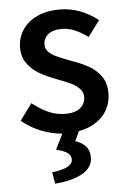

<svg xmlns="http://www.w3.org/2000/svg" viewBox="-52 -541 532 796"><g transform="rotate(-5 214.0 -143.0)"><path d="M151.4 -362.3Q151.4 -345.2 163.1 -332.5Q174.8 -319.8 193.1 -311.3Q211.4 -302.7 242.2 -291L254.9 -286.1Q298.3 -270.5 327.9 -254.2Q357.4 -237.8 377.7 -209.7Q397.9 -181.6 397.9 -138.7Q397.9 -103 382.3 -72.8Q366.7 -42.5 335.9 -21.5Q305.2 -0.5 262.2 7.3L243.7 47.4Q271 56.6 286.6 73.7Q302.2 90.8 302.2 119.6Q302.2 163.1 258.1 187Q213.9 210.9 145.5 215.8L136.7 168Q222.7 157.7 222.7 121.6Q222.7 105 208 94.2Q193.4 83.5 161.1 75.7L192.9 11.7Q147 8.3 102.8 -10Q58.6 -28.3 25.4 -56.2L75.7 -125Q110.8 -97.7 143.6 -83.3Q176.3 -68.8 212.9 -68.8Q253.9 -68.8 275.1 -86.4Q296.4 -104 296.4 -132.3Q296.4 -152.3 281.7 -167.2Q267.1 -182.1 246.6 -191.7Q226.1 -201.2 189 -215.3Q149.4 -230 119.4 -247.3Q89.4 -264.6 69.3 -292Q49.3 -319.3 49.3 -357.4Q49.3 -398.9 70.8 -431.9Q92.3 -464.8 132.3 -483.4Q172.4 -502 225.6 -502Q311 -502 385.7 -443.8L336.4 -377.9Q308.6 -398.4 282.2 -409.7Q255.9 -420.9 228 -420.9Q190.4 -420.9 170.9 -404.3Q151.4 -387.7 151.4 -362.3Z"/></g></svg>

Font: Varta
Style: Bold
Weight: 700
Designer: Joana Correia, Viktoriya Grabowska, Eben Sorkin
Foundry: Sorkin Type
Version: Version 1.002; ttfautohint (v1.3) -l 8 -r 24 -G 200 -x 12 -H